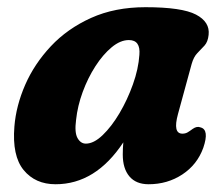

<svg xmlns="http://www.w3.org/2000/svg" viewBox="-20 -488 608 520"><path d="M462 -179Q447.5 -126 474 -126Q482 -126 488 -129.5Q494 -133 502 -139Q513.5 -147 523 -143Q547.5 -137 530.5 -87.5Q514 -42 473.8 -15.5Q433.5 11 382.5 11Q348.5 11 330.5 -10.2Q312.5 -31.5 312.5 -69.5Q312.5 -86.5 314 -102.5Q239 11 130.5 11Q75.5 11 44 -27.5Q12.5 -66 19 -145.5Q23.5 -201.5 48.2 -258.2Q73 -315 117.8 -362.8Q162.5 -410.5 226.8 -439.5Q291 -468.5 374 -468.5Q472.5 -468.5 510.8 -448.5Q549 -428.5 545 -393.5Q543 -374.5 533.8 -364.5Q524.5 -354.5 514.5 -344.2Q504.5 -334 499 -314.5ZM186 -163Q181.5 -129 190 -114Q198.5 -99 212.5 -99Q234 -99 258 -122Q282 -145 303.5 -181.2Q325 -217.5 340 -259.5Q355 -301.5 357.5 -339.5Q361 -379.5 329 -379.5Q306 -379.5 282.5 -360Q259 -340.5 238.5 -308.8Q218 -277 204 -239Q190 -201 186 -163Z"/></svg>

Font: Fraunces 72pt SuperSoft
Style: Bold Italic
Weight: 700
Italic angle: -16°
Version: Version 1.000;[0bf87f6ff]